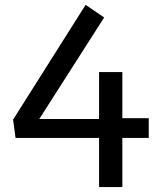

<svg xmlns="http://www.w3.org/2000/svg" viewBox="-20 -762 660 782"><path d="M33.3 -274.8 328.7 -742.2 404.2 -690.8 118.8 -244.2 89 -277.2H413.7L441.2 -280.5H585.8V-200.3H43.3ZM383.5 -468.5H478.3V0H383.5Z"/></svg>

Font: Monaspace Krypton Var
Style: Regular
Weight: 400
Designer: Riley Cran and the Lettermatic Team
Version: Version 1.101 (Monaspace Krypton Var)